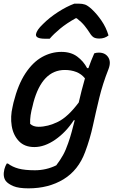

<svg xmlns="http://www.w3.org/2000/svg" viewBox="-20 -829 640 1051"><path d="M316 -545Q368 -545 402.5 -519.5Q437 -494 457 -456H464Q471 -476 479 -496.5Q487 -517 496 -537Q501 -539 507.5 -540Q514 -541 521 -541Q556 -541 572.5 -515.5Q589 -490 574 -451Q542 -370 523.5 -293.5Q505 -217 489 -143Q473 -69 446 3Q409 103 327.5 152.5Q246 202 136 202Q82 202 53.5 190Q25 178 12 162Q-6 138 4 97Q9 79 17 66H23Q48 85 82 94Q116 103 171 103Q233 103 288 76Q310 47 325 20Q340 -7 353 -45Q364 -76 372.5 -107.5Q381 -139 389 -171H384Q341 -105 282.5 -64.5Q224 -24 168 -24Q114 -24 83 -57Q52 -90 44 -140.5Q36 -191 49 -245L54 -268Q79 -367 119.5 -428Q160 -489 210.5 -517Q261 -545 316 -545ZM145 -151Q162 -135 191 -135Q242 -135 297 -162Q352 -189 411 -268Q418 -299 426.5 -332Q435 -365 445 -400Q426 -424 397.5 -435Q369 -446 335 -446Q211 -446 163 -268L159 -251Q151 -222 147.5 -198Q144 -174 145 -151ZM387 -809H411Q431 -809 445.5 -804Q460 -799 482 -779Q510 -753 535.5 -716Q561 -679 574 -635Q553 -618 524 -618Q504 -618 493 -624.5Q482 -631 471 -649Q459 -668 443 -688Q427 -708 400 -729H394Q344 -701 309 -672Q274 -643 252 -617H227Q173 -617 177 -642Q179 -653 188 -666.5Q197 -680 216 -698Q251 -733 297.5 -763Q344 -793 387 -809Z"/></svg>

Font: Recursive Mn Csl St Med
Style: Italic
Weight: 500
Italic angle: -15°
Monospace: yes
Version: Version 1.079;hotconv 1.0.112;makeotfexe 2.5.65598; ttfautoh